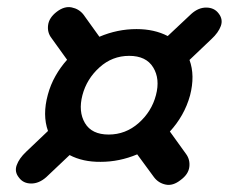

<svg xmlns="http://www.w3.org/2000/svg" viewBox="-20 -599 641 538"><path d="M33 -101.5Q20 -117.5 26.8 -136.2Q33.5 -155 53 -173.5L114.5 -232Q98.5 -276.5 114 -333.5Q121.5 -361.5 135.5 -386.2Q149.5 -411 168 -431.5L124.5 -492Q112 -508 114.8 -528.8Q117.5 -549.5 139 -566Q160.5 -582.5 181 -578.2Q201.5 -574 214 -558L258.5 -496Q309 -517.5 362.5 -517.5Q412.5 -517.5 450 -498L516 -560Q536 -578 558.2 -577.8Q580.5 -577.5 592.5 -561.5Q605.5 -545 598.8 -526.2Q592 -507.5 572.5 -489.5L511 -431Q527 -387.5 512.5 -331.5Q504.5 -302.5 490 -277Q475.5 -251.5 456 -230.5L501 -168Q513 -152 510.5 -131.2Q508 -110.5 486 -94.5Q464.5 -77.5 444.2 -81.8Q424 -86 411.5 -102.5L364.5 -166.5Q314.5 -145.5 262 -145.5Q212 -145 175 -164.5L109.5 -102.5Q89 -84.5 67 -84.8Q45 -85 33 -101.5ZM284.5 -222Q332 -222 368.5 -254.2Q405 -286.5 417 -332.5Q429 -378 409.2 -410.2Q389.5 -442.5 342 -442.5Q294.5 -442.5 258.8 -410.2Q223 -378 211 -332.5Q199 -286.5 218 -254.2Q237 -222 284.5 -222Z"/></svg>

Font: Fraunces 9pt S050 Black
Style: Italic
Weight: 900
Italic angle: -16°
Version: Version 1.000; ttfautohint (v1.8.3)